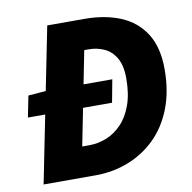

<svg xmlns="http://www.w3.org/2000/svg" viewBox="-75 -725 801 800"><g transform="rotate(-10 326.0 -325.0)"><path d="M30 -286 48 -376 124 -382H404L386 -286ZM46 0 176 -650H334Q420 -650 486 -622.5Q552 -595 589 -536.5Q626 -478 626 -386Q626 -292 597.5 -219.5Q569 -147 519 -98.5Q469 -50 404 -25Q339 0 266 0ZM232 -128H262Q299 -128 334.5 -142Q370 -156 399 -186Q428 -216 445 -263Q462 -310 462 -376Q462 -431 443 -463Q424 -495 393.5 -508.5Q363 -522 330 -522H310Z"/></g></svg>

Font: Source Sans 3 ExtraLight Black
Style: Italic
Weight: 900
Italic angle: -11°
Version: Version 3.052;hotconv 1.1.0;makeotfexe 2.6.0